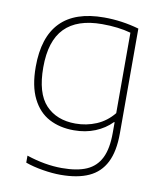

<svg xmlns="http://www.w3.org/2000/svg" viewBox="-86 -619 786 919"><g transform="rotate(10 307.0 -159.0)"><path d="M99 201V167Q189 197 271 197Q345 197 391 176.8Q437 156.5 459.5 111Q482 65.5 482 -11V-63H479Q446 -29 399.2 -10Q352.5 9 296 9Q227.5 9 175.5 -18.5Q123.5 -46 93.8 -105.8Q64 -165.5 64 -259Q64 -548 346 -548Q432 -548 516 -524V-14Q516 72.5 488.8 126.5Q461.5 180.5 407.2 205.2Q353 230 270 230Q230.5 230 183.5 222.2Q136.5 214.5 99 201ZM482 -107V-498Q421 -515 342 -515Q221 -515 160.5 -453.2Q100 -391.5 100 -263Q100 -137 153.2 -80.5Q206.5 -24 298 -24Q351.5 -24 399.5 -44.2Q447.5 -64.5 482 -107Z"/></g></svg>

Font: Encode Sans Expanded Thin
Style: Regular
Weight: 250
Width: 7
Designer: Multiple Designers
Foundry: Impallari Type
Version: Version 2.000